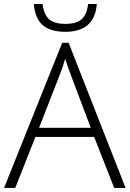

<svg xmlns="http://www.w3.org/2000/svg" viewBox="-20 -928 640 948"><path d="M444.8 -252H154.8L55.2 0H0L287.1 -716.8H318.8L600.1 0H543.9ZM172.9 -296.9H428.2L331.1 -554.2Q318.8 -584.5 301.8 -638.2Q288.6 -591.3 272.9 -553.2ZM302.2 -771Q229.5 -771 191.4 -803.5Q153.3 -835.9 147 -908.2H189.9Q197.3 -854.5 223.1 -832.3Q249 -810.1 303.2 -810.1Q356.9 -810.1 383.1 -833Q409.2 -856 415 -908.2H458Q447.8 -771 302.2 -771Z"/></svg>

Font: JBL Sans
Style: Light
Weight: 300
Version: Version 1.10